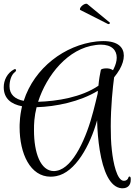

<svg xmlns="http://www.w3.org/2000/svg" viewBox="-38 -942 720 1028"><path d="M543 -813C547 -813 551 -817 551 -819C551 -820 551 -820 550 -821L430 -920C429 -921 426 -922 424 -922C410 -922 390 -904 390 -893C390 -891 390 -889 393 -888L541 -813C542 -813 542 -813 543 -813ZM613 66H619C646 66 662 49 662 21V14C662 7 659 3 655 3C653 3 650 5 649 10C647 18 638 26 627 26H625C588 26 568 -71 561 -137C556 -179 555 -222 555 -265C555 -373 566 -476 573 -528C584 -541 594 -556 603 -571C617 -596 625 -621 625 -644C625 -688 594 -722 515 -722C504 -722 492 -721 479 -720C310 -701 146 -580 89 -402C42 -411 13 -436 13 -480C13 -509 22 -542 43 -557C46 -559 48 -563 48 -566C48 -569 46 -572 42 -572C41 -572 40 -572 38 -571C0 -551 -18 -512 -18 -475C-18 -414 22 -384 80 -373C74 -346 69 -318 68 -289C67 -279 67 -270 67 -261C67 -119 124 4 233 4C243 4 253 3 263 1C366 -18 445 -165 482 -298C483 -243 488 -188 496 -138C514 -27 550 61 613 66ZM166 -397C212 -540 326 -683 475 -701C484 -702 493 -703 501 -703C561 -703 587 -673 587 -633C587 -615 581 -594 571 -574C570 -571 568 -569 567 -566C556 -574 543 -576 531 -576C516 -576 503 -572 502 -568C497 -545 492 -516 489 -483C398 -421 268 -400 166 -397ZM251 -26C178 -26 144 -125 144 -244C144 -262 144 -280 146 -299C148 -321 152 -345 158 -368C261 -371 389 -397 486 -456L485 -441C479 -413 470 -381 462 -348C426 -207 355 -45 267 -28C261 -27 256 -26 251 -26Z"/></svg>

Font: Style Script
Style: Regular
Weight: 400
Designer: Robert E. Leuschke
Foundry: Robert E. Leuschke
Version: Version 1.010